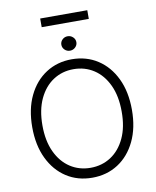

<svg xmlns="http://www.w3.org/2000/svg" viewBox="-107 -1102 971 1193"><g transform="rotate(-10 378.5 -505.5)"><path d="M692.8 -363.6Q692.8 -250 652.5 -166Q612.2 -82 541.2 -36Q470.2 9.9 378.2 9.9Q286.2 9.9 215.4 -36Q144.5 -82 104.2 -166Q63.9 -250 63.9 -363.6Q63.9 -477.3 104.2 -561.3Q144.5 -645.2 215.6 -691.2Q286.6 -737.2 378.2 -737.2Q470.2 -737.2 541.2 -691.2Q612.2 -645.2 652.5 -561.4Q692.8 -477.6 692.8 -363.6ZM628.2 -363.6Q628.2 -461.6 595.5 -531.2Q562.9 -600.9 506.4 -637.8Q449.9 -674.7 378.2 -674.7Q306.8 -674.7 250.4 -637.8Q193.9 -600.9 161 -531.2Q128.2 -461.6 128.2 -363.6Q128.2 -266.3 160.7 -196.6Q193.2 -126.8 249.8 -89.7Q306.5 -52.6 378.2 -52.6Q449.9 -52.6 506.6 -89.5Q563.2 -126.4 595.9 -196.2Q628.6 -266 628.2 -363.6ZM378.2 -791.5Q358.7 -791.5 344.8 -805Q331 -818.5 331 -837Q331 -855.8 344.8 -869.1Q358.7 -882.5 378.2 -882.5Q397.7 -882.5 411.8 -869.1Q425.8 -855.8 425.8 -837Q425.8 -818.5 411.8 -805Q397.7 -791.5 378.2 -791.5ZM527 -1020.6V-965.9H229.8V-1020.6Z"/></g></svg>

Font: Inter UI Light
Style: Regular
Weight: 300
Designer: Rasmus Andersson
Foundry: rsms
Version: 3.2;8d6f07862